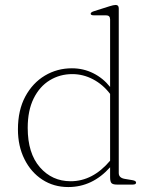

<svg xmlns="http://www.w3.org/2000/svg" viewBox="-20 -746 612 776"><path d="M52.5 -223Q52.5 -300.5 82.2 -355.8Q112 -411 161.5 -440.5Q211 -470 270.5 -470Q317 -470 357 -450Q397 -430 425 -394.5V-667.5Q425 -684 409 -684H360Q346.5 -684 346.5 -690.5Q346.5 -696.5 359 -700.5L422 -720.5Q439 -726 447.5 -726Q460 -726 460 -712V-46.5Q460 -27 484.5 -23L514.5 -18Q530 -15.5 530 -8Q530 0 516.5 0H452.5Q436.5 0 430.8 -5.8Q425 -11.5 425 -30V-70Q353.5 10 256 10Q197 10 151 -20Q105 -50 78.8 -102.8Q52.5 -155.5 52.5 -223ZM92 -229Q92 -126.5 141.2 -70Q190.5 -13.5 265.5 -13.5Q355 -13.5 425 -96.5V-366.5Q396 -404.5 356 -425.5Q316 -446.5 272 -446.5Q222 -446.5 181 -421.5Q140 -396.5 116 -348Q92 -299.5 92 -229Z"/></svg>

Font: Fraunces 9pt Thin
Style: Regular
Weight: 100
Version: Version 1.000;[b76b70a41]